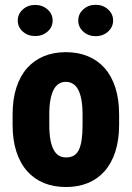

<svg xmlns="http://www.w3.org/2000/svg" viewBox="-20 -750 536 780"><path d="M31.2 -243.2V-284.7Q31.2 -347.2 46.6 -394.5Q62 -441.9 90.3 -473.6Q118.7 -505.4 158.4 -521.7Q198.2 -538.1 247.1 -538.1Q296.9 -538.1 336.7 -521.7Q376.5 -505.4 404.8 -473.6Q433.1 -441.9 448.5 -394.5Q463.9 -347.2 463.9 -284.7V-243.2Q463.9 -181.2 448.5 -133.8Q433.1 -86.4 404.8 -54.4Q376.5 -22.5 336.7 -6.3Q296.9 9.8 248 9.8Q198.7 9.8 158.9 -6.3Q119.1 -22.5 90.6 -54.4Q62 -86.4 46.6 -133.8Q31.2 -181.2 31.2 -243.2ZM180.2 -284.7V-243.2Q180.2 -208 184.8 -182.6Q189.5 -157.2 198.2 -141.1Q207 -125 219.5 -117.7Q231.9 -110.4 248 -110.4Q266.6 -110.4 279.5 -117.7Q292.5 -125 300.3 -141.1Q308.1 -157.2 311.8 -182.6Q315.4 -208 315.4 -243.2V-284.7Q315.4 -319.3 310.8 -344.5Q306.2 -369.6 297.6 -385.7Q289.1 -401.9 276.1 -409.7Q263.2 -417.5 247.1 -417.5Q231.4 -417.5 219 -409.7Q206.5 -401.9 198 -385.7Q189.5 -369.6 184.8 -344.5Q180.2 -319.3 180.2 -284.7ZM52.2 -666.5Q52.2 -693.4 72.8 -711.7Q93.3 -730 123 -730Q152.3 -730 173.1 -711.7Q193.8 -693.4 193.8 -666.5Q193.8 -639.6 173.1 -621.6Q152.3 -603.5 123 -603.5Q93.3 -603.5 72.8 -621.6Q52.2 -639.6 52.2 -666.5ZM297.9 -666.5Q297.9 -693.4 318.4 -711.9Q338.9 -730.5 368.7 -730.5Q398.4 -730.5 418.9 -711.9Q439.5 -693.4 439.5 -666.5Q439.5 -640.1 418.9 -621.6Q398.4 -603 368.7 -603Q338.9 -603 318.4 -621.6Q297.9 -640.1 297.9 -666.5Z"/></svg>

Font: Roboto Condensed ExtraBold
Style: Regular
Weight: 800
Designer: Christian Robertson
Foundry: Google
Version: Version 3.008; 2023